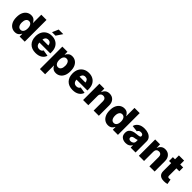

<svg xmlns="http://www.w3.org/2000/svg" viewBox="413 -2552 4538 4538"><g transform="rotate(45 2682.0 -283.0)"><path d="M252.4 7.8Q192.4 7.8 142.8 -23.7Q93.3 -55.2 63.7 -117.4Q34.2 -179.7 34.2 -272.5Q34.2 -368.7 64.7 -430.7Q95.2 -492.7 144.8 -522.7Q194.3 -552.7 251 -552.7Q315.9 -552.7 353 -521.2Q390.1 -489.7 405.3 -452.1H409.2V-727.5H583V0H411.1V-88.9H405.3Q389.2 -50.8 351.8 -21.5Q314.5 7.8 252.4 7.8ZM312.5 -127.4Q359.9 -127.4 386.5 -167Q413.1 -206.5 413.1 -272.5Q413.1 -339.4 386.7 -378.4Q360.4 -417.5 312.5 -417.5Q264.2 -417.5 238.5 -377.9Q212.9 -338.4 212.9 -272.5Q212.9 -206.5 238.5 -167Q264.2 -127.4 312.5 -127.4Z M948.7 10.3Q819.8 10.3 746.1 -64.7Q672.4 -139.6 672.4 -271Q672.4 -355.5 705.6 -418.7Q738.8 -481.9 799.6 -517.3Q860.4 -552.7 942.4 -552.7Q1020 -552.7 1079.6 -520.5Q1139.2 -488.3 1173.1 -426Q1207 -363.8 1207 -273.9V-231H843.3Q845.2 -172.9 874.8 -144Q904.3 -115.2 951.7 -115.2Q985.4 -115.2 1009.8 -129.4Q1034.2 -143.6 1044.4 -169.9L1198.7 -145Q1178.2 -73.7 1113.3 -31.7Q1048.3 10.3 948.7 10.3ZM844.2 -331.1H1042Q1037.1 -376.5 1012.5 -402.1Q987.8 -427.7 943.8 -427.7Q899.9 -427.7 874.5 -401.6Q849.1 -375.5 844.2 -331.1ZM880.4 -614.3 947.8 -770H1101.1L997.1 -614.3Z M1294.4 204.1V-545.9H1465.8V-452.1H1471.7Q1487.3 -489.7 1524.4 -521.2Q1561.5 -552.7 1626 -552.7Q1683.1 -552.7 1732.7 -522.7Q1782.2 -492.7 1812.5 -430.7Q1842.8 -368.7 1842.8 -272.5Q1842.8 -179.7 1813.5 -117.4Q1784.2 -55.2 1734.6 -23.7Q1685.1 7.8 1625 7.8Q1563 7.8 1525.6 -21.5Q1488.3 -50.8 1471.7 -88.9H1468.3V204.1ZM1564.9 -127.4Q1613.3 -127.4 1638.9 -167Q1664.6 -206.5 1664.6 -272.5Q1664.6 -338.4 1638.9 -377.9Q1613.3 -417.5 1564.9 -417.5Q1517.1 -417.5 1490.5 -378.4Q1463.9 -339.4 1463.9 -272.5Q1463.9 -206.5 1490.7 -167Q1517.6 -127.4 1564.9 -127.4Z M2188 10.3Q2059.1 10.3 1985.4 -64.7Q1911.6 -139.6 1911.6 -271Q1911.6 -355.5 1944.8 -418.7Q1978 -481.9 2038.8 -517.3Q2099.6 -552.7 2181.6 -552.7Q2259.3 -552.7 2318.8 -520.5Q2378.4 -488.3 2412.4 -426Q2446.3 -363.8 2446.3 -273.9V-231H2082.5Q2084.5 -172.9 2114 -144Q2143.6 -115.2 2190.9 -115.2Q2224.6 -115.2 2249 -129.4Q2273.4 -143.6 2283.7 -169.9L2438 -145Q2417.5 -73.7 2352.5 -31.7Q2287.6 10.3 2188 10.3ZM2083.5 -331.1H2281.2Q2276.4 -376.5 2251.7 -402.1Q2227.1 -427.7 2183.1 -427.7Q2139.2 -427.7 2113.8 -401.6Q2088.4 -375.5 2083.5 -331.1Z M2707.5 -311V0H2533.7V-545.9H2697.3L2699.7 -427.2Q2721.2 -483.9 2762.5 -518.3Q2803.7 -552.7 2870.6 -552.7Q2956.5 -552.7 3008.3 -496.3Q3060.1 -439.9 3060.1 -347.7V0H2886.2V-313.5Q2886.2 -358.9 2863 -384.5Q2839.8 -410.2 2798.8 -410.2Q2757.8 -410.2 2732.7 -384Q2707.5 -357.9 2707.5 -311Z M3367.7 7.8Q3307.6 7.8 3258.1 -23.7Q3208.5 -55.2 3179 -117.4Q3149.4 -179.7 3149.4 -272.5Q3149.4 -368.7 3179.9 -430.7Q3210.4 -492.7 3260 -522.7Q3309.6 -552.7 3366.2 -552.7Q3431.2 -552.7 3468.3 -521.2Q3505.4 -489.7 3520.5 -452.1H3524.4V-727.5H3698.2V0H3526.4V-88.9H3520.5Q3504.4 -50.8 3467 -21.5Q3429.7 7.8 3367.7 7.8ZM3427.7 -127.4Q3475.1 -127.4 3501.7 -167Q3528.3 -206.5 3528.3 -272.5Q3528.3 -339.4 3502 -378.4Q3475.6 -417.5 3427.7 -417.5Q3379.4 -417.5 3353.8 -377.9Q3328.1 -338.4 3328.1 -272.5Q3328.1 -206.5 3353.8 -167Q3379.4 -127.4 3427.7 -127.4Z M3961.4 9.8Q3882.8 9.8 3832.3 -30.3Q3781.7 -70.3 3781.7 -151.4Q3781.7 -211.9 3809.3 -247.6Q3836.9 -283.2 3883.1 -300.5Q3929.2 -317.9 3984.4 -322.3Q4054.2 -328.1 4083.7 -336.9Q4113.3 -345.7 4113.3 -370.6V-373Q4113.3 -399.9 4094.2 -415Q4075.2 -430.2 4041 -430.2Q4006.8 -430.2 3984.1 -415.3Q3961.4 -400.4 3954.6 -374.5L3797.4 -394.5Q3813 -463.9 3875.7 -508.3Q3938.5 -552.7 4042.5 -552.7Q4111.8 -552.7 4167.2 -531.2Q4222.7 -509.8 4254.9 -469.2Q4287.1 -428.7 4287.1 -371.1V0H4123.5V-76.7H4119.6Q4073.7 9.8 3961.4 9.8ZM4014.6 -104.5Q4056.2 -104.5 4085.4 -129.4Q4114.7 -154.3 4114.7 -194.3V-245.6Q4100.1 -237.8 4073.5 -232.4Q4046.9 -227.1 4023.4 -223.6Q3946.3 -211.9 3946.3 -159.7Q3946.3 -132.8 3965.3 -118.7Q3984.4 -104.5 4014.6 -104.5Z M4571.3 -311V0H4397.5V-545.9H4561L4563.5 -427.2Q4585 -483.9 4626.2 -518.3Q4667.5 -552.7 4734.4 -552.7Q4820.3 -552.7 4872.1 -496.3Q4923.8 -439.9 4923.8 -347.7V0H4750V-313.5Q4750 -358.9 4726.8 -384.5Q4703.6 -410.2 4662.6 -410.2Q4621.6 -410.2 4596.4 -384Q4571.3 -357.9 4571.3 -311Z M5332.5 -545.9V-417.5H5234.4V-168.5Q5234.4 -126.5 5276.9 -126.5Q5285.6 -126.5 5301.8 -128.7Q5317.9 -130.9 5324.2 -132.8L5346.7 -6.3Q5317.4 2 5290 4.9Q5262.7 7.8 5238.3 7.8Q5150.9 7.8 5105.7 -33Q5060.5 -73.7 5060.5 -152.3V-417.5H4988.8V-545.9H5060.5V-675.8H5234.4V-545.9Z"/></g></svg>

Font: Inter Extra Bold
Style: Regular
Weight: 800
Designer: Rasmus Andersson
Foundry: rsms
Version: Version 4.000;git-3c8e0fc